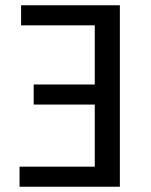

<svg xmlns="http://www.w3.org/2000/svg" viewBox="-20 -709 575 729"><path d="M60.1 -689H435.1V0H54.2V-76.2H339.8V-312H107.9V-388.2H339.8V-612.8H60.1Z"/></svg>

Font: FiraGO
Style: Regular
Weight: 400
Designer: bBox Type
Foundry: bBox Type GmbH
Version: Version 1.001;PS 001.001;hotconv 1.0.88;makeotf.lib2.5.64775